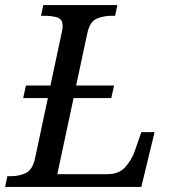

<svg xmlns="http://www.w3.org/2000/svg" viewBox="-40 -734 683 754"><path d="M-20 0 -11 -42H2Q35 -42 61.5 -54.5Q88 -67 98 -114L148 -349H51L62 -398H158L202 -604Q206 -620 206 -632Q206 -658 186 -665Q166 -672 134 -672H121L130 -714H421L412 -672H399Q366 -672 339.5 -660.5Q313 -649 303 -604L259 -398H408L397 -349H249L185 -50H382Q428 -50 453 -79Q478 -108 489 -140L515 -215H567L515 0Z"/></svg>

Font: NotoSerif-Italic
Style: Regular
Weight: 400
Italic angle: -12°
Designer: Monotype Design Team
Foundry: Monotype Imaging Inc.
Version: Version 2.007; ttfautohint (v1.8) -l 8 -r 50 -G 200 -x 14 -D